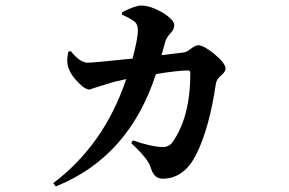

<svg xmlns="http://www.w3.org/2000/svg" viewBox="-20 -611 1040 692"><path d="M420 -567Q468 -591 488 -591Q522 -591 565 -566Q608 -540 608 -520Q608 -506 596 -493Q581 -477 576 -462L562 -412L642 -422Q653 -423 669 -436Q685 -448 694 -448Q714 -448 753 -416Q793 -383 793 -363Q793 -353 777 -339Q760 -325 758 -309Q735 -152 689 -58Q645 33 566 33Q535 33 524 -5Q515 -38 453 -95L459 -105Q522 -83 564 -81Q586 -80 600 -96Q666 -187 666 -348Q666 -357 658 -357Q620 -357 542 -344Q445 -45 181 61L172 49Q356 -90 435 -326Q395 -318 365 -308Q299 -288 304 -288Q286 -288 261 -315Q237 -339 228 -363Q218 -386 226 -424L235 -427Q268 -385 297 -385Q316 -385 458 -400Q477 -474 477 -501Q477 -523 466 -532Q452 -544 420 -558Z"/></svg>

Font: Source Han Serif JP
Style: Bold
Weight: 700
Designer: Ryoko NISHIZUKA  (kana & ideographs); Frank Grießhammer (Latin, Greek & Cyrillic); Wenlong ZHANG  (bopomofo); Sandoll Co
Foundry: Adobe Systems Incorporated
Version: Version 1.000;PS 1;hotconv 16.6.53;makeotf.lib2.5.65590